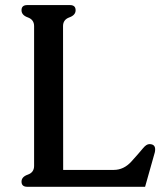

<svg xmlns="http://www.w3.org/2000/svg" viewBox="-20 -715 651 745"><path d="M225.1 -55.7H421.4Q460.4 -55.7 490 -88.4Q519.5 -121.1 535.6 -140.6Q548.3 -155.8 559.6 -155.8Q582 -155.8 582 -135.7Q582 -128.4 580.6 -123.5L543 9.8H85.9Q63.5 9.8 63.5 -10.3Q63.5 -28.8 87.9 -37.4Q112.3 -45.9 112.3 -71.3V-613.8Q112.3 -638.7 87.9 -647.5Q63.5 -656.2 63.5 -675.3Q63.5 -695.3 85.9 -695.3H251.5Q273.4 -695.3 273.4 -675.3Q273.4 -656.2 249 -647.5Q224.6 -638.7 224.6 -613.8Z"/></svg>

Font: Caudex
Style: Bold
Weight: 700
Version: Version 1.01